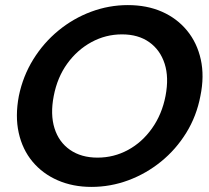

<svg xmlns="http://www.w3.org/2000/svg" viewBox="-20 -727 822 754"><path d="M339 7Q266 7 206.5 -19Q147 -45 107.5 -92.5Q68 -140 53.5 -205.5Q39 -271 54 -350Q70 -428 110.5 -493.5Q151 -559 209.5 -607Q268 -655 338 -681Q408 -707 482 -707Q557 -707 616 -681Q675 -655 714.5 -607Q754 -559 768.5 -493.5Q783 -428 767 -350Q752 -271 711.5 -205.5Q671 -140 612.5 -92.5Q554 -45 484 -19Q414 7 339 7ZM363 -108Q427 -108 482.5 -138Q538 -168 577 -223Q616 -278 630 -350Q644 -423 626.5 -477Q609 -531 566 -561.5Q523 -592 459 -592Q395 -592 339 -561.5Q283 -531 244 -477Q205 -423 191 -350Q177 -278 194 -223.5Q211 -169 255 -138.5Q299 -108 363 -108Z"/></svg>

Font: Albert Sans
Style: Bold Italic
Weight: 700
Italic angle: -11.25°
Designer: Andreas Rasmussen
Foundry: a.Foundry
Version: Version 1.025